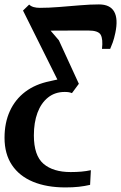

<svg xmlns="http://www.w3.org/2000/svg" viewBox="-54 -587 537 852"><path d="M236.1 244.7Q153.3 244.7 92.6 219.6Q31.9 194.5 -1 145.3Q-33.9 96.1 -33.9 24.4Q-33.9 -42.1 -10.3 -93.9Q13.2 -145.7 58.2 -179.8Q103.3 -213.8 167.2 -226.6Q179.7 -229.6 187.2 -231.2Q194.7 -232.9 200.6 -234L48.1 -540.2L75.4 -566.7Q83.2 -559.1 95.3 -555.6Q107.4 -552.2 122.7 -552.2Q161.6 -552.2 208.2 -555.9Q254.7 -559.6 300.9 -563.5Q347.2 -567.4 385 -567.4Q434.5 -567.4 452.7 -535.2Q470.8 -503.1 457.8 -441.2Q452.5 -415.8 446.3 -398.7Q440 -381.6 434.9 -370.1H398.6Q403.5 -413.5 392.9 -432.5Q382.4 -451.6 337.5 -451.6Q311.5 -451.6 283.8 -451.5Q256.1 -451.4 227.8 -451.3Q199.5 -451.1 170.5 -451L207.2 -408.2L295.9 -215.2L265.3 -173.8Q258.1 -176.6 251 -177.8Q244 -179 233.2 -179Q189.9 -179 159.2 -154.4Q128.4 -129.8 112.3 -86.5Q96.3 -43.2 96.3 13.6Q96.3 103.2 139.1 139.9Q181.9 176.5 259.5 176.5Q284.6 176.5 306.6 174.6Q328.6 172.7 349.2 168.2L345.8 233.3Q321.7 238.9 295.8 241.8Q269.9 244.7 236.1 244.7Z"/></svg>

Font: Merriweather Light
Style: Italic
Weight: 300
Italic angle: -7.8°
Designer: Eben Sorkin
Foundry: Eben Sorkin
Version: Version 2.101